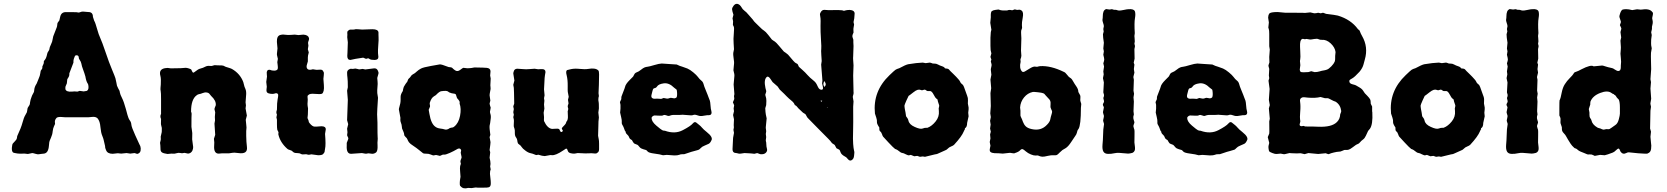

<svg xmlns="http://www.w3.org/2000/svg" viewBox="-20 -821 8900 1025"><path d="M450.2 -194.8H330.1Q327.1 -194.8 309.6 -196.3Q292 -197.8 283.2 -192.9Q272.9 -182.6 272.9 -170.9L273.9 -159.2Q272.9 -156.2 268.1 -146.5Q263.2 -136.7 261.2 -119.6Q259.8 -102.5 252 -85.4Q244.1 -68.4 243.2 -62.5Q242.2 -56.6 241.2 -43.5Q238.3 -4.4 215.3 -1Q209 0 201.2 0.5Q193.4 1 187.5 2.4Q181.6 3.9 168.9 0Q156.7 -3.9 151.9 -3.9L128.9 1L111.8 -1Q79.6 0 73.7 -1.5Q67.9 -2.9 60.1 -3.9Q52.2 -4.9 48.8 -7.8Q42 -15.6 43.5 -33.2Q44.9 -50.8 48.8 -55.2Q52.7 -60.1 61 -68.4Q69.3 -76.7 70.3 -83.5Q70.8 -90.8 71.8 -94.2Q92.8 -138.7 100.1 -166.5Q107.4 -193.8 114.7 -205.6Q122.1 -217.8 123.5 -221.7Q125 -225.6 125.5 -232.4Q126 -238.3 127 -242.2Q127.9 -246.1 131.8 -251.5Q135.7 -256.8 137.7 -260.7Q139.6 -264.6 140.6 -275.4Q142.1 -286.1 143.6 -289.6Q145 -293 147.5 -300.8Q149.9 -308.6 151.4 -311.5Q152.8 -314.5 155.8 -319.8Q158.2 -325.2 160.2 -328.1Q162.1 -331.1 162.6 -339.4Q163.6 -356.9 175.8 -375Q175.8 -377 185.1 -397.9Q194.3 -418.9 194.8 -428.2Q195.8 -437 196.8 -439.9Q196.3 -442.9 201.2 -448.7Q206.1 -454.6 206.1 -459V-465.8Q207 -468.8 209.5 -473.6Q213.9 -481.9 213.9 -486.3V-493.2Q214.8 -496.1 220.2 -502.4Q225.6 -508.8 229 -521.5Q231.9 -535.2 233.4 -539.1Q234.9 -543 238.3 -547.4Q244.1 -554.7 244.1 -561Q244.1 -567.4 252 -583.5Q259.8 -599.6 260.7 -609.9Q262.2 -620.1 264.2 -627Q266.1 -633.8 273.9 -651.9Q281.2 -669.9 283.2 -675.8Q285.2 -681.6 285.6 -688.5Q286.1 -696.3 287.6 -699.2Q289.1 -702.1 292.5 -706.1Q295.9 -710 296.9 -711.9Q297.9 -713.9 300.8 -729Q303.7 -744.1 312 -750.5Q320.3 -756.8 332.5 -756.3Q344.7 -755.9 356.4 -756.3Q368.2 -756.8 387.2 -755.9L400.9 -753.9L417 -758.8Q420.9 -759.8 439 -757.8L451.7 -756.8Q476.1 -756.8 476.1 -731L482.9 -710Q483.9 -708 486.3 -703.6Q488.8 -699.2 498 -667.5Q506.8 -635.7 515.6 -617.2Q524.4 -598.6 543.5 -542.5Q562.5 -485.8 578.1 -449.2Q593.3 -413.1 596.2 -403.3Q599.1 -393.6 601.1 -380.9Q603 -368.2 604.5 -363.3Q606 -358.4 611.3 -348.6Q617.2 -338.9 618.2 -335.9Q619.1 -333 620.1 -326.2Q621.6 -316.9 631.3 -297.9Q641.1 -278.8 651.9 -239.3Q662.1 -199.7 666 -190.9Q669.9 -182.1 673.3 -177.7Q680.2 -168.9 681.2 -155.8Q682.1 -142.6 701.7 -99.6Q720.7 -57.1 724.1 -50.8L729 -41Q732.9 -29.3 730.5 -16.6Q728 -3.9 714.8 0Q712.4 1.5 706.1 -1.5Q700.2 -3.9 698.2 -3.9L675.3 -1L655.8 -3.9L627 -1L608.9 -2.9L582 0Q553.7 0 546.4 -19Q544.9 -22.9 543 -27.8Q541 -32.7 541 -41Q534.2 -68.8 533.2 -74.7Q532.2 -80.6 525.9 -96.2Q519 -111.8 516.1 -143.1Q513.7 -173.8 501 -189Q490.7 -199.2 471.7 -196.8Q452.6 -194.8 450.2 -194.8ZM400.9 -510.7Q400.9 -525.9 389.2 -525.9Q381.3 -525.9 379.4 -520.5Q372.1 -503.9 372.1 -496.6V-486.8L350.1 -429.2V-422.4Q350.1 -415.5 345.2 -407.7Q339.8 -399.9 338.9 -396.5Q337.9 -393.1 337.9 -385.7Q337.9 -378.9 336.9 -376Q335.9 -373 332.5 -365.7Q329.1 -358.4 329.1 -355.5V-345.2Q333.5 -329.1 365.2 -332Q376.5 -333 377 -333L393.1 -332L405.8 -335.9L426.8 -333Q440.9 -335 443.8 -335.9Q456.1 -342.8 451.2 -368.2Q449.2 -374.5 445.8 -378.9Q442.9 -383.8 441.9 -387.7Q440.9 -391.6 439.5 -395.5Q438 -399.9 437.5 -403.8Q437 -408.2 436 -412.1Q435.1 -416 433.6 -419.9Q432.1 -423.8 430.7 -429.7Q429.2 -435.5 422.9 -451.7Q416.5 -468.3 414.6 -480.5Q412.1 -492.2 406.2 -500Q400.9 -507.8 400.9 -510.7Z M1006.8 -16.1Q999 -2 983.9 -1L965.3 -4.9L951.7 -2.9Q947.8 -2.9 941.4 -4.4Q932.6 -6.3 921.9 -2.9Q911.1 0.5 904.8 -0.5Q897.9 -1 896 -1L874 1Q852.1 -2 844.2 -7.8Q836.4 -13.7 836.9 -25.9L835.9 -46.9Q835.9 -48.8 835 -52.7Q834 -56.6 834.5 -59.6Q835 -62 836.9 -68.8Q838.9 -75.2 838.4 -82Q837.9 -88.9 837.9 -91.3L842.8 -112.8Q843.8 -114.7 843.8 -125.5V-138.2L839.8 -154.8Q838.9 -158.7 839.4 -169.9Q839.8 -181.2 839.8 -186Q833 -199.7 839.8 -212.9V-290Q839.8 -327.1 837.9 -335Q835.9 -342.8 836.9 -352.5Q837.9 -361.3 838.4 -370.1Q840.3 -400.9 836.4 -415Q824.7 -456.1 871.1 -458Q874 -459 881.3 -457.5Q888.7 -456.1 892.1 -456.1L944.8 -457L971.2 -459Q977.5 -459 988.3 -455.6Q999 -452.1 1001 -449.7Q1002.9 -447.3 1005.4 -440.4Q1007.8 -433.6 1012.7 -433.1Q1013.7 -432.6 1025.4 -441.4Q1037.1 -450.2 1042.5 -452.6Q1047.9 -455.1 1054.7 -456.5Q1062.5 -458 1074.7 -464.4Q1086.9 -470.7 1098.1 -469.2Q1108.9 -468.3 1111.8 -469.2L1125 -473.1L1143.1 -472.2Q1169.9 -472.2 1172.9 -470.2Q1175.8 -468.8 1177.7 -467.8Q1179.7 -466.8 1181.6 -465.8Q1183.6 -464.8 1186 -463.9L1198.7 -460Q1211.9 -456.1 1217.8 -453.1Q1261.7 -428.2 1278.8 -382.8Q1280.8 -377.9 1282.7 -367.7Q1284.7 -357.4 1289.6 -347.7Q1296.4 -333 1293.5 -308.1Q1291 -283.2 1291 -274.9L1293 -258.3L1291 -242.2L1297.9 -204.1L1292 -181.2Q1292 -179.2 1294.4 -157.7Q1296.9 -136.7 1295.4 -132.8Q1293.9 -128.9 1294.4 -95.7Q1294.9 -62.5 1298.3 -36.1Q1303.2 3.4 1252.9 -3.9Q1231 -7.3 1218.8 -4.9Q1206.5 -2.9 1202.1 -2.4Q1197.8 -2 1180.2 -2.4Q1162.6 -2.9 1154.8 -1.5Q1123.5 3.9 1123 -34.7L1124 -61L1122.1 -80.1L1128.9 -101.1L1125 -161.1L1127.9 -178.2L1127 -196.8L1128.9 -221.2L1125 -237.8Q1125 -242.2 1127.9 -249Q1130.9 -255.9 1131.8 -258.8Q1134.8 -283.7 1106.9 -309.1Q1104 -312 1099.1 -318.8Q1094.2 -325.7 1084 -327.1Q1073.7 -329.1 1062 -324.2Q1050.3 -319.3 1042.5 -318.4Q1035.2 -316.9 1030.8 -313Q1000 -292 1000 -225.1Q1003.9 -216.8 1002.9 -210.9Q1002 -205.1 1002 -144L1005.9 -115.2Q1006.8 -114.3 1006.3 -97.7Q1005.9 -81.1 1005.9 -77.1Q1005.9 -73.2 1008.3 -58.6Q1010.7 -43.9 1011.2 -36.1Q1011.7 -28.3 1006.8 -16.1Z M1623.5 -514.6V-493.2Q1623.5 -491.2 1619.1 -478Q1614.7 -464.8 1618.7 -457Q1625.5 -443.4 1650.4 -451.2L1669.4 -448.2L1691.4 -449.2Q1703.6 -449.2 1707.5 -436Q1710.4 -435.1 1708.5 -419.4Q1706.5 -403.8 1706.5 -399.9Q1706.5 -396 1709 -367.2Q1711.9 -330.1 1699.2 -320.8Q1690.4 -316.9 1661.6 -319.8Q1632.8 -322.8 1625.5 -313Q1620.6 -311 1622.1 -299.3Q1623.5 -288.1 1622.6 -282.2Q1621.6 -276.4 1621.6 -266.6Q1621.6 -256.8 1624.5 -242.2Q1624.5 -227.1 1623.5 -209L1621.6 -190.9L1627.4 -176.8Q1627.4 -168.9 1632.3 -164.1Q1647.5 -145 1659.7 -145H1668.5L1696.3 -147Q1719.2 -147 1719.2 -130.4L1715.3 -106Q1720.2 -46.9 1715.3 -26.9L1713.4 -15.1Q1713.4 -8.8 1710.9 -6.3Q1708.5 -3.9 1707 -1Q1702.6 7.8 1678.7 7.8L1642.6 2.9L1631.3 4.9Q1628.4 5.9 1623 4.4Q1618.2 2.9 1615.2 2.4Q1612.3 2 1603.5 2.9Q1594.7 3.9 1591.8 2.9Q1588.9 2 1585.9 0.5Q1579.1 -3.9 1564.5 -3.9Q1549.8 -3.9 1543.9 -10.7Q1538.1 -17.6 1527.8 -20Q1517.6 -22.9 1514.6 -25.9Q1476.6 -59.1 1466.3 -102.1Q1465.3 -105 1466.3 -109.4Q1467.3 -113.8 1466.3 -116.2L1460.4 -127.9Q1458.5 -137.7 1458.5 -157.2V-182.1L1455.6 -194.3L1458.5 -209Q1454.1 -217.8 1455.6 -225.1L1458.5 -235.8Q1458.5 -273.4 1461.9 -289.6Q1465.3 -305.7 1465.3 -314.9Q1461.9 -328.1 1443.4 -320.8Q1437.5 -318.8 1424.8 -320.3Q1412.1 -321.8 1406.7 -326.7Q1401.4 -331.5 1402.8 -344.2Q1404.3 -356.9 1404.3 -357.9L1401.4 -383.8L1405.3 -412.1L1404.3 -425.3Q1403.3 -439 1405.3 -439Q1407.2 -450.2 1421.4 -448.2Q1430.2 -443.8 1443.8 -443.8Q1457.5 -443.8 1462.4 -452.1Q1464.4 -460 1462.4 -473.1Q1460.4 -486.8 1460.4 -489.3L1463.4 -506.8Q1463.4 -509.8 1460.4 -519.5Q1457.5 -529.3 1458.5 -535.2L1461.4 -562.5Q1461.4 -566.9 1460 -577.6Q1457 -599.6 1459 -612.8Q1462.4 -634.3 1485.4 -636.2Q1490.2 -637.2 1501 -635.7Q1517.6 -633.3 1534.2 -634.8L1553.2 -636.2L1573.2 -633.8L1599.6 -636.2Q1625.5 -634.3 1629.4 -618.2Q1631.3 -613.3 1627.9 -604.5Q1624.5 -595.7 1624.5 -591.8L1626.5 -577.1L1623.5 -558.1L1628.4 -541L1624.5 -524.9Q1623.5 -520 1623.5 -514.6Z M1994.1 -324.2 1998 -298.8Q1993.2 -228 1993.2 -210.9L1995.1 -166Q1995.1 -95.7 1996.1 -88.9Q1997.1 -82 1996.1 -72.3Q1995.1 -62.5 1995.1 -59.1Q1995.1 -56.2 1995.6 -45.4Q1997.1 -15.1 1987.8 -7.3Q1978.5 0 1966.8 0L1951.2 -2Q1947.8 -2.9 1943.8 -2Q1939.9 -1 1935.5 -0.5Q1931.2 0 1922.9 -2Q1915 -3.9 1912.1 -3.9L1870.1 -1Q1867.2 -1 1856 0Q1828.1 2 1831.1 -44.9V-58.1Q1831.1 -60.1 1835.9 -70.3Q1840.8 -80.6 1839.4 -84.5Q1837.9 -87.9 1835.9 -91.8Q1834 -95.7 1833 -99.1L1835 -115.2L1833 -133.8L1838.9 -158.2L1833 -179.2L1836.9 -288.1L1833 -336.9L1836.9 -355Q1836.9 -391.6 1835 -405.3Q1833 -418.9 1833 -433.6Q1833 -448.2 1850.6 -453.6Q1852.1 -454.1 1856.9 -453.6Q1861.8 -453.1 1863.8 -453.1L1877 -455.1Q1880.4 -455.1 1887.2 -453.1Q1894 -451.2 1897 -450.7Q1899.9 -450.2 1906.2 -451.7Q1912.6 -453.1 1916 -453.1L1930.2 -450.2Q1932.1 -450.2 1977.1 -456.1Q1990.2 -457 1996.1 -446.3Q2002 -435.5 2000.5 -428.2Q1999 -420.9 1996.6 -414.1Q1994.1 -407.2 1994.1 -403.3Q1994.1 -399.4 1995.6 -386.7Q1997.1 -374 1995.1 -356.4Q1993.2 -338.9 1994.1 -324.2ZM1851.6 -663.1H1866.2Q1872.1 -663.1 1875.5 -664.6Q1878.9 -666 1894 -664.6Q1909.2 -663.1 1913.1 -663.1L1967.8 -665Q1999 -665 2000.5 -647.9Q2001 -643.1 2000.5 -636.7Q2000 -630.4 2001 -620.6Q2002 -610.8 1999.5 -580.6Q1997.1 -550.3 1998 -537.1L2000 -517.1Q2000 -501 1980 -501Q1960 -501 1954.1 -505.4Q1948.2 -509.8 1944.8 -509.8L1934.1 -506.8L1918.9 -513.2L1877.9 -506.8L1850.6 -501Q1834 -501 1834 -522L1835 -540L1836.9 -595.2Q1836.9 -598.6 1835 -611.3Q1833 -624 1834 -628.9Q1835 -633.8 1834 -643.6Q1833 -653.3 1836.9 -654.8Q1843.3 -663.1 1851.6 -663.1Z M2434.6 163.1V152.3L2435.5 141.1L2438.5 123Q2438.5 115.2 2436.5 95.7Q2434.6 76.2 2436.5 65.9L2440.4 53.2Q2440.4 51.3 2438.5 45.4Q2436.5 39.6 2440.4 30.8Q2444.3 22 2444.3 18.1Q2439.5 -2 2439.5 -5.9Q2439.5 -9.8 2441.4 -15.1Q2443.4 -20.5 2437 -26.4Q2430.7 -31.7 2417 -22.9Q2403.3 -14.6 2381.8 -4.9Q2359.4 4.9 2353 4.4Q2346.7 3.9 2342.8 4.9L2328.6 11.2L2310.5 6.8Q2307.6 5.9 2302.2 7.3Q2296.9 8.8 2293.9 8.8Q2291 8.8 2279.3 3.9Q2268.1 -1 2255.4 -0.5Q2242.2 0 2237.3 -3.9Q2232.4 -7.8 2217.8 -19.5Q2203.6 -31.2 2186.5 -42.5Q2169.4 -53.2 2163.6 -61Q2157.7 -69.3 2155.8 -75.2Q2153.3 -81.1 2151.4 -83.5Q2149.4 -85.9 2145.5 -89.4Q2137.7 -96.2 2137.7 -103Q2137.7 -109.4 2132.8 -120.1Q2127.9 -130.9 2126.5 -134.8Q2125.5 -138.7 2125 -146.5Q2124.5 -155.8 2120.6 -165Q2116.7 -174.8 2117.2 -181.6Q2117.7 -188 2117.7 -191.9L2109.4 -236.8Q2109.4 -241.2 2111.8 -249Q2118.7 -270 2118.7 -288.1V-304.2Q2118.7 -317.4 2130.4 -335Q2131.3 -337.9 2132.3 -345.7Q2133.8 -353.5 2135.7 -357.4Q2137.7 -361.8 2145 -372.6Q2152.3 -383.3 2153.3 -382.8Q2156.2 -388.7 2157.2 -392.6Q2158.7 -398.9 2163.6 -402.8Q2168.9 -406.7 2172.4 -412.6Q2177.2 -421.4 2186 -425.3Q2194.8 -429.2 2204.6 -439Q2214.4 -448.2 2227.5 -455.1Q2240.7 -461.9 2280.3 -468.8Q2319.8 -475.6 2327.1 -477.1Q2334.5 -479 2375.5 -462.9Q2383.8 -462.9 2392.6 -460Q2409.7 -442.9 2418.5 -441.9Q2427.2 -440.4 2438.5 -449.2Q2449.7 -458 2453.6 -459L2470.7 -457Q2475.6 -456.1 2484.9 -457Q2494.1 -458 2496.6 -458L2512.7 -460.9L2556.6 -460Q2583 -460 2590.8 -455.1Q2598.6 -450.2 2598.6 -439L2596.7 -418L2599.6 -401.9L2597.7 -365.2Q2597.7 -363.3 2598.6 -356.4Q2599.6 -349.6 2599.1 -346.2Q2598.6 -342.3 2596.2 -330.6Q2593.8 -318.8 2593.8 -312L2597.7 -284.2L2593.8 -268.1Q2593.8 -263.7 2599.6 -246.1L2595.7 -224.1Q2595.7 -219.7 2599.1 -208.5Q2602.5 -197.3 2596.7 -164.1L2593.8 -149.9Q2592.3 -137.7 2597.7 -101.1Q2597.7 -98.6 2593.8 -88.9L2598.6 -62Q2598.6 -54.2 2593.8 -20Q2593.8 -18.1 2595.7 -13.2Q2597.7 -8.3 2596.7 -4.9L2593.8 21Q2598.6 40.5 2598.6 54.2L2596.7 67.9L2599.6 83Q2595.7 90.8 2595.7 106.9Q2601.6 153.8 2599.6 165Q2597.7 176.3 2589.4 178.7Q2581.1 181.2 2564.5 180.7Q2547.9 180.2 2538.1 180.7Q2528.3 181.2 2524.4 180.2Q2519.5 179.2 2510.3 181.2Q2501 183.1 2497.6 183.1L2479.5 182.1Q2453.1 189.9 2439.5 173.8Q2434.6 170.9 2434.6 163.1ZM2381.3 -137.2Q2390.1 -140.1 2394.5 -140.1Q2398.9 -140.1 2404.8 -145Q2428.7 -164.1 2436 -202.6Q2443.4 -241.2 2433.6 -268.1Q2433.6 -270 2434.1 -274.9Q2434.6 -279.8 2428.2 -287.6Q2421.9 -294.9 2419.9 -297.4Q2418.5 -299.8 2416.5 -307.6Q2414.6 -315.4 2412.6 -317.9Q2409.2 -320.8 2402.3 -321.3Q2395.5 -321.8 2391.1 -323.2Q2386.7 -324.7 2383.8 -325.7Q2378.4 -326.7 2371.6 -332.5Q2364.7 -338.4 2335.4 -334Q2325.7 -333 2306.6 -313Q2303.7 -311 2297.9 -307.6Q2282.2 -298.8 2274.4 -272Q2273.4 -268.1 2274.9 -261.2Q2276.4 -254.4 2275.4 -251L2268.6 -234.9Q2268.6 -232.9 2272.5 -212.9Q2281.2 -159.7 2304.7 -144Q2314.5 -136.7 2330.1 -134.8Q2345.7 -132.8 2352.5 -130.4Q2365.7 -125.5 2381.3 -137.2Z M3177.2 -193.8Q3174.3 -176.3 3174.3 -144L3172.9 -96.2L3176.3 -78.1Q3178.2 -71.3 3178.2 -52.7V-24.9Q3178.2 -9.3 3168 -4.9Q3165 0 3149.9 -2Q3134.8 -3.9 3124 -2.4Q3113.3 -1 3064 -3.9L3047.9 -1Q3040 0 3026.9 -2.9Q3013.7 -5.9 3010.7 -17.1Q3007.8 -27.8 3002 -27.8Q3001 -27.3 2986.3 -17.6Q2945.8 9.8 2925.8 7.3Q2921.4 6.8 2918 6.8L2888.2 12.2Q2876 12.2 2854 4.9L2843.3 6.8Q2840.8 6.8 2832 2.9Q2823.2 -1 2813.5 -2.9Q2799.8 -5.4 2784.7 -17.1Q2769.5 -28.3 2765.6 -35.2Q2761.2 -42 2759.3 -43.5Q2756.8 -44.9 2755.9 -46.4Q2754.9 -47.9 2749 -51.8Q2743.2 -55.7 2742.2 -65.9Q2741.2 -79.6 2734.4 -87.9Q2728 -96.7 2728.5 -112.3Q2729 -127.9 2726.6 -133.8Q2724.1 -140.1 2723.1 -144.5Q2722.2 -148.9 2723.1 -163.1Q2724.1 -177.2 2723.1 -183.1L2720.2 -195.8L2723.1 -208L2720.2 -222.2L2723.1 -238.8L2720.2 -252Q2720.2 -254.9 2723.1 -261.7Q2726.1 -268.6 2725.1 -272L2724.1 -326.7Q2724.1 -341.3 2723.1 -352.1L2720.2 -368.2L2726.1 -391.1L2720.2 -428.7Q2720.2 -435.1 2725.1 -445.8Q2730.5 -454.1 2742.2 -454.1Q2753.9 -454.1 2771.5 -452.1Q2789.1 -450.2 2806.6 -452.1Q2824.2 -454.1 2834 -454.1L2853 -451.2L2867.2 -452.1H2874Q2892.1 -452.1 2892.1 -436L2889.2 -418.9Q2887.2 -409.2 2886.2 -379.9L2884.3 -344.2L2887.2 -312L2884.3 -296.9L2886.2 -283.2L2884.3 -263.2L2886.2 -241.2L2882.3 -219.2L2884.3 -195.8Q2883.3 -176.8 2884.3 -174.8Q2902.3 -135.7 2927.2 -132.8Q2931.2 -132.8 2945.3 -133.8Q2959.5 -134.8 2962.9 -132.8Q2965.8 -132.8 2969.7 -123Q2973.6 -113.3 2980 -117.2Q2985.8 -121.1 2984.9 -123.5Q2983.9 -126 2981 -130.4Q2978 -134.8 2980 -137.7Q2981.4 -140.6 2992.2 -151.4Q3002.9 -162.1 3002.9 -169.9Q3013.2 -180.2 3011.7 -202.1Q3010.3 -224.1 3010.7 -227.1Q3011.2 -230 3012.7 -233.9Q3014.2 -238.3 3013.7 -240.2Q3013.2 -242.2 3011.7 -247.6Q3010.3 -252.9 3011.2 -256.8L3015.1 -269L3012.2 -288.1L3016.1 -304.2L3011.2 -330.1Q3010.3 -335.9 3010.7 -361.8Q3011.2 -394.5 3005.4 -418Q2999 -441.4 3007.3 -446.8Q3009.8 -448.2 3029.3 -452.1Q3048.8 -456.1 3076.2 -453.1Q3103.5 -450.2 3120.1 -453.1Q3159.2 -460 3174.3 -444.8Q3178.2 -440.9 3178.2 -423.8L3177.2 -368.2L3175.3 -323.2L3177.2 -308.1Q3174.3 -299.3 3174.3 -290Q3174.3 -280.8 3175.8 -277.3Q3177.2 -273.9 3177.2 -242.2L3174.3 -220.2Z M3289.6 -275.9 3296.9 -292V-299.3Q3296.9 -303.7 3297.9 -306.2L3314 -348.1Q3315.9 -352.1 3316.9 -357.4Q3319.8 -372.1 3341.8 -394L3359.9 -412.1Q3361.8 -414.1 3365.7 -422.9Q3369.6 -431.6 3379.4 -435.1Q3389.6 -438.5 3401.4 -448.2Q3413.6 -458 3420.9 -460.9Q3428.2 -463.9 3437.5 -464.8Q3446.8 -465.8 3472.7 -473.6Q3498.5 -481.4 3512.7 -481.9L3555.7 -479Q3591.8 -477.1 3592.8 -476.6Q3608.9 -468.3 3623 -464.8Q3636.2 -460.9 3649.9 -455.1Q3663.6 -449.2 3681.2 -434.6Q3698.7 -419.9 3705.1 -411.1Q3714.8 -397.9 3723.6 -391.1Q3732.4 -384.8 3735.8 -372.6Q3738.8 -360.4 3747.6 -339.8Q3756.3 -319.3 3757.8 -314.5Q3758.8 -310.1 3762.7 -301.3Q3766.6 -292.5 3769.5 -283.7Q3772 -275.4 3772.9 -259.8Q3773.9 -244.1 3774.9 -240.2Q3775.9 -236.8 3776.4 -233.9Q3776.9 -231 3777.8 -227.1Q3778.8 -223.1 3778.8 -220.2Q3778.8 -206.1 3764.2 -206.1H3755.9Q3721.7 -199.2 3712.4 -202.6Q3691.4 -210.4 3684.1 -208Q3676.3 -205.1 3669.9 -205.1L3629.9 -208Q3626.5 -209 3617.7 -208Q3608.9 -207 3589.4 -207.5Q3569.8 -208 3564 -206.1L3551.8 -202.1Q3546.4 -201.2 3537.6 -205.1Q3528.8 -209 3521.5 -206.1Q3516.6 -202.1 3498 -203.6Q3479.5 -205.1 3474.1 -204.6Q3468.8 -204.1 3463.4 -199.7Q3458 -195.3 3458.5 -190.9Q3458.5 -171.9 3483.9 -150.4Q3509.3 -128.9 3515.6 -126Q3521.5 -123 3529.8 -123Q3583 -104 3625 -126Q3667 -147.9 3678.2 -161.6Q3689.5 -175.8 3702.1 -162.6Q3705.1 -159.7 3712.4 -154.3Q3719.7 -148.9 3726.6 -140.6Q3735.4 -129.9 3752.9 -116.2Q3789.6 -87.4 3776.9 -69.8Q3771.5 -57.6 3763.2 -53.2Q3754.9 -48.8 3741.2 -43.5Q3727.5 -38.1 3721.2 -30.8Q3714.8 -23.9 3710.9 -22Q3707 -20 3688 -15.1Q3668.9 -10.3 3654.3 -4.9Q3639.6 0.5 3633.3 2Q3626.5 2.9 3620.6 2.4Q3614.3 2 3606.4 5.4Q3598.6 8.8 3580.1 8.8L3539.6 5.9L3519.5 7.8Q3504.9 2.9 3474.1 -1Q3443.4 -4.9 3437.5 -12.2Q3431.6 -19 3429.2 -20Q3426.8 -21 3414.1 -24.4Q3401.4 -27.8 3395 -35.2Q3388.7 -43 3386.2 -45.4Q3384.3 -47.9 3375.5 -50.8Q3366.7 -53.7 3363.8 -56.6Q3360.8 -59.6 3358.4 -64.5Q3356 -69.8 3353.5 -73.2Q3340.8 -79.6 3338.9 -87.4Q3336.9 -95.2 3328.6 -102.5Q3319.8 -109.9 3319.8 -119.1Q3315.9 -120.6 3312.5 -132.8Q3308.6 -144.5 3304.2 -151.4Q3299.8 -158.2 3299.3 -163.1Q3298.8 -168 3299.3 -173.8Q3299.8 -179.7 3295.9 -196.3Q3292 -212.9 3290.5 -220.2L3292.5 -240.2V-261.2Q3289.6 -272.9 3289.6 -275.9ZM3594.7 -313.5V-324.2Q3593.8 -340.8 3591.8 -342.8Q3589.8 -344.7 3585.4 -347.7Q3581.1 -350.6 3578.6 -353Q3551.8 -379.9 3523.4 -376Q3495.1 -372.1 3487.3 -358.9Q3483.4 -352.5 3477.5 -351.1Q3471.7 -350.1 3468.8 -348.1Q3465.8 -345.7 3463.4 -335.9Q3461.4 -326.2 3459.5 -320.3Q3454.6 -304.2 3460.4 -298.8Q3466.8 -293 3477.1 -293.9Q3486.8 -294.9 3497.6 -293.9Q3508.3 -293 3509.8 -293L3522.9 -297.9L3538.6 -294.9Q3543.5 -293.5 3550.8 -295.9Q3557.6 -298.8 3562 -298.8L3579.6 -295.9Q3592.3 -297.9 3593.3 -304.7Q3594.7 -311 3594.7 -313.5Z M4370.6 -390.1 4363.8 -476.1 4366.7 -495.1Q4366.7 -497.1 4364.7 -525.4Q4362.8 -553.7 4364.3 -560.5Q4365.7 -567.4 4362.8 -609.9Q4359.9 -652.8 4360.4 -683.6Q4361.3 -713.9 4360.4 -722.2L4357.4 -743.7Q4357.4 -751.5 4364.7 -760.7Q4372.1 -770 4385.7 -768.1Q4398.9 -766.1 4428.2 -767.1Q4457.5 -768.1 4475.6 -766.1L4485.4 -763.2Q4508.8 -770.5 4525.9 -766.6Q4542.5 -762.7 4542.5 -749L4540.5 -723.1L4536.6 -703.1L4539.6 -689.9L4536.6 -671.9Q4535.6 -668 4536.1 -659.7Q4536.6 -651.4 4536.6 -647Q4527.8 -630.4 4531.7 -621.1Q4535.6 -611.3 4535.6 -608.9V-594.2Q4536.6 -586.4 4536.6 -575.7L4534.7 -520Q4533.7 -515.1 4534.2 -510.7Q4534.7 -506.3 4534.7 -500.5L4536.6 -472.2L4534.7 -418L4536.6 -331.1Q4538.1 -325.2 4535.6 -315.9Q4532.7 -307.1 4532.7 -303.2L4536.6 -279.8L4534.7 -251Q4535.6 -154.3 4534.2 -116.2Q4532.7 -78.1 4534.7 -52.7Q4536.6 -27.3 4539.1 -18.6Q4541.5 -9.8 4541 -5.9Q4540.5 -2 4540 5.4Q4539.6 12.7 4537.6 20Q4535.6 27.3 4529.3 32.2Q4523.4 37.1 4517.6 36.1Q4511.7 35.2 4505.4 27.3Q4499.5 20 4496.6 18.1Q4493.7 16.1 4489.3 13.7Q4471.2 3.9 4467.3 -8.3Q4463.4 -20.5 4460.4 -22Q4457.5 -23.9 4452.6 -25.9Q4447.8 -27.8 4445.3 -29.8Q4443.4 -32.2 4440.9 -38.1Q4438.5 -43.9 4436.5 -46.4Q4434.6 -48.8 4429.2 -51.8Q4420.9 -56.2 4418 -61.5Q4415.5 -66.4 4401.9 -80.1Q4388.2 -93.8 4345.7 -136.7Q4304.2 -179.7 4296.4 -187Q4288.6 -193.8 4285.2 -202.1Q4281.7 -210.4 4278.3 -212.4Q4274.4 -214.8 4272.9 -215.8Q4271.5 -216.8 4269.5 -217.8Q4267.1 -218.8 4260.3 -225.6Q4253.4 -232.4 4249 -236.3Q4244.6 -240.2 4241.7 -243.2Q4238.8 -246.1 4234.4 -252Q4230 -257.8 4223.6 -259.8Q4218.8 -271.5 4212.4 -277.3Q4205.6 -283.2 4201.2 -287.1Q4196.8 -291 4191.9 -294.9Q4187 -298.8 4179.2 -307.1Q4171.9 -315.4 4142.6 -342.8Q4140.6 -345.7 4136.7 -351.6Q4132.3 -357.4 4131.3 -359.4Q4130.4 -360.8 4104.5 -382.8Q4101.6 -386.7 4095.2 -396.5Q4082.5 -417 4073.7 -410.2Q4056.6 -396.5 4066.4 -351.1Q4066.4 -348.6 4068.8 -341.8Q4071.3 -335 4070.3 -331.1L4065.4 -314.9L4070.3 -295.9Q4072.3 -287.1 4070.3 -259.8L4065.4 -243.2Q4066.4 -220.2 4068.4 -210L4072.8 -189L4068.4 -144Q4067.4 -139.2 4069.3 -129.4Q4071.3 -119.6 4069.3 -112.8Q4067.4 -106 4069.3 -97.7Q4071.3 -89.4 4069.3 -80.6Q4067.4 -71.8 4068.8 -66.9Q4070.3 -62 4070.3 -61L4071.8 -39.1Q4071.8 -36.1 4074.7 -25.4Q4077.6 -14.6 4067.9 -4.9Q4057.6 4.4 4038.6 2Q4036.6 2 4031.7 -0.5Q4026.9 -2.9 4023.9 -3.4Q4021 -3.9 4015.1 -2Q4009.8 0 4007.3 0L3988.8 -2L3954.6 -3.9Q3929.7 1 3921.4 -1.5Q3913.6 -3.9 3906.7 -4.4Q3890.6 -5.4 3890.6 -24.4L3891.6 -44.9Q3892.6 -79.1 3893.6 -85L3898.4 -111.8L3895.5 -127.9Q3895.5 -129.9 3897 -135.7Q3898.4 -141.6 3897.5 -146Q3896.5 -149.9 3897.5 -165Q3898.4 -180.2 3898.4 -184.1L3893.6 -207L3898.4 -227.1L3896.5 -242.2L3899.4 -258.8L3892.6 -274.9L3899.4 -291Q3900.4 -293.9 3899.4 -299.8Q3898.4 -305.7 3898.4 -308.1L3900.4 -317.4V-320.8L3896.5 -370.1L3900.4 -414.1Q3901.9 -423.3 3895.5 -445.8Q3895.5 -453.6 3897.5 -468.3Q3899.4 -483.4 3898.9 -490.2Q3898.4 -497.1 3896 -513.7Q3893.6 -530.3 3894.5 -538.1L3898.4 -558.1Q3898.4 -566.9 3896.5 -589.4Q3894.5 -611.8 3897.5 -642.6Q3900.4 -673.3 3897 -679.2Q3893.6 -685.1 3892.6 -688L3893.6 -707.5L3890.6 -723.1L3895.5 -742.2Q3888.7 -762.7 3888.2 -771Q3887.7 -779.3 3896 -790Q3910.6 -809.1 3929.2 -793.9Q3934.6 -789.1 3940.4 -779.3Q3946.3 -769.5 3948.7 -769Q3950.7 -766.1 3956.1 -762.2Q3961.4 -758.8 3963.9 -755.9Q3966.3 -752.9 3978 -740.2Q3989.7 -727.5 3998.5 -716.8Q4006.3 -705.1 4012.2 -700.2Q4018.1 -695.3 4031.2 -681.6Q4051.3 -661.1 4059.1 -657.2Q4066.9 -652.8 4081.1 -634.8Q4095.2 -616.2 4100.6 -609.9Q4103.5 -607.9 4107.4 -605Q4111.3 -602.1 4117.2 -598.6Q4123 -595.2 4140.1 -574.7Q4157.7 -553.7 4164.6 -545.9Q4168.5 -543 4175.3 -538.6Q4182.1 -534.2 4187 -529.3Q4191.4 -524.4 4204.1 -509.3Q4216.8 -493.7 4224.6 -486.8Q4234.4 -481.9 4237.3 -479.5Q4239.7 -477.1 4241.7 -471.7Q4243.7 -465.8 4245.6 -463.9Q4247.6 -461.9 4263.2 -448.2Q4278.8 -434.6 4290.5 -420.9Q4305.7 -404.3 4318.8 -394.5Q4331.5 -384.3 4335.4 -378.4Q4339.4 -373 4346.7 -356.9Q4354 -340.8 4367.7 -341.8Q4376.5 -343.8 4372.6 -359.4Q4368.7 -375 4368.7 -376ZM4394.5 -248 4395.5 -245.1H4396.5L4397.5 -248ZM4361.3 -284.2Q4361.3 -279.3 4364.7 -278.3Q4367.7 -277.8 4369.6 -283.2ZM4380.4 -356.9Q4395.5 -368.7 4381.3 -387.2H4379.4Q4375.5 -376 4375.5 -371.6Q4375.5 -367.2 4380.4 -356.9Z M4972.2 2.9 4918 16.1 4906.2 14.2 4891.1 16.1 4877 11.2 4860.8 13.2 4842.3 5.9Q4840.3 5.9 4834.5 7.8Q4828.6 9.8 4815.9 2.9Q4803.7 -3.9 4796.9 -4.4Q4790 -4.9 4783.2 -11.2Q4771 -22 4758.3 -25.9Q4748.5 -33.2 4723.1 -60.5Q4697.8 -87.9 4694.3 -91.8Q4691.4 -95.7 4688.5 -105Q4685.1 -113.3 4683.6 -115.2Q4682.1 -117.2 4680.7 -118.2Q4679.2 -119.1 4677.7 -120.6Q4674.3 -124 4674.3 -131.3V-140.1Q4660.6 -160.6 4661.6 -168.9Q4662.6 -179.7 4658.2 -192.4Q4653.8 -205.1 4650.9 -214.8Q4638.7 -334 4729 -419.9Q4753.9 -443.8 4760.3 -448.2Q4766.6 -452.6 4781.2 -457Q4814.5 -475.1 4828.1 -478Q4874 -485.8 4906.2 -486.8L4921.9 -483.9L4943.8 -486.8Q4945.8 -486.8 4948.7 -485.8Q4951.7 -484.9 4954.1 -483.9Q4957 -482.9 4959.5 -481.9Q4961.9 -481 4969.7 -481.4Q4977.5 -481.9 4987.3 -476.6Q4996.6 -471.2 5009.3 -467.3Q5021.5 -463.4 5024.9 -456.1Q5041 -455.1 5045.4 -450.7Q5049.8 -446.3 5053.2 -441.9Q5056.6 -437.5 5069.3 -426.3Q5081.5 -415 5084.5 -411.1Q5087.4 -407.2 5093.3 -401.4Q5102.1 -392.6 5105.5 -385.3Q5108.4 -377.9 5111.8 -375.5Q5115.2 -373 5121.1 -367.2Q5126.5 -358.4 5131.3 -342.8Q5138.2 -322.3 5143.1 -310.1Q5148.4 -297.9 5147.5 -284.7Q5147 -271 5147 -268.1L5150.9 -247.1V-237.8L5148.9 -219.2L5150.9 -200.2L5143.1 -165Q5143.1 -141.6 5130.9 -136.2L5131.8 -131.8Q5129.4 -129.4 5125.5 -120.1Q5114.7 -92.8 5073.2 -47.9Q5068.8 -43.5 5057.6 -39.1Q5045.9 -34.7 5039.6 -27.3Q5033.2 -20.5 5025.4 -18.1Q5018.1 -15.6 5002.4 -7.8Q4981.9 2.9 4972.2 2.9ZM4941.9 -335H4932.1Q4929.2 -335 4924.8 -338.4Q4920.4 -341.8 4917.5 -342.3Q4914.6 -342.8 4909.2 -340.8Q4903.8 -338.9 4901.9 -338.9Q4899.9 -338.9 4893.6 -341.3Q4887.2 -343.8 4878.4 -341.3Q4869.6 -338.9 4856 -328.1Q4843.3 -317.4 4838.4 -314.5Q4833.5 -312 4830.6 -309.1Q4828.6 -306.2 4818.8 -284.2Q4809.1 -262.2 4808.6 -257.8Q4808.1 -253.4 4810.5 -238.8Q4813 -224.1 4814 -221.2L4816.9 -201.2Q4817.9 -198.2 4822.8 -192.4Q4827.6 -186.5 4829.6 -177.7Q4833.5 -156.7 4862.8 -143.6Q4892.6 -129.9 4905.3 -134.8Q4918 -139.6 4924.8 -138.7Q4931.2 -138.2 4932.1 -139.2Q4955.1 -147.9 4975.1 -172.9Q4995.1 -197.8 4992.2 -228Q4991.2 -239.3 4991.2 -241.7L4994.1 -255.9Q4994.1 -259.3 4990.2 -269.5Q4986.3 -279.8 4984.9 -290Q4982.9 -292 4978 -295.4Q4973.1 -298.8 4966.3 -312.5Q4959.5 -326.7 4951.2 -333Q4949.7 -335 4941.9 -335Z M5266.6 -699.2 5269.5 -729Q5268.1 -756.8 5274.9 -761.7Q5281.7 -766.6 5293.5 -768.1Q5305.2 -769 5308.1 -770Q5310.5 -771 5318.8 -767.6Q5327.1 -764.2 5356.4 -765.1Q5362.3 -768.1 5371.6 -768.1L5383.8 -766.1L5397.5 -771L5409.7 -768.1Q5412.6 -768.1 5419.9 -769Q5427.2 -770 5434.6 -764.2Q5445.3 -755.4 5439.9 -727.1Q5434.6 -698.7 5435.5 -688Q5436.5 -677.2 5436.5 -671.9L5431.6 -657.2Q5430.7 -649.4 5431.6 -635.7Q5432.6 -622.1 5432.6 -616.2L5430.7 -550.8L5432.6 -523.9Q5432.6 -516.1 5427.7 -503.9L5428.7 -491.2Q5420.4 -457 5435.5 -439.9Q5441.4 -433.1 5453.6 -440.9Q5455.6 -441.9 5476.1 -454.6Q5496.6 -467.3 5505.9 -465.3Q5514.6 -463.9 5516.6 -464.4Q5518.6 -464.8 5523.9 -466.3Q5529.3 -467.8 5531.7 -467.8Q5588.9 -471.7 5659.7 -437Q5667.5 -434.1 5675.3 -423.3Q5683.6 -413.1 5686.5 -410.2Q5688.5 -409.2 5690.9 -407.2Q5693.4 -405.3 5697.8 -402.3Q5702.1 -399.4 5709 -386.7Q5716.3 -373.5 5726.6 -358.9Q5736.8 -344.2 5736.8 -330.1L5746.6 -312Q5748.5 -307.1 5747.6 -296.4Q5746.6 -285.6 5747.6 -282.2L5752.4 -266.1L5750.5 -245.1Q5750.5 -153.3 5737.8 -132.8Q5736.8 -131.8 5736.3 -130.9Q5735.8 -129.9 5733.9 -127.4Q5731.9 -125 5729.5 -114.3Q5727.1 -103.5 5720.7 -95.7Q5714.8 -87.9 5698.7 -63Q5682.6 -38.1 5668.5 -29.8Q5654.8 -22 5651.9 -20Q5648.9 -18.1 5637.2 -6.8Q5626.5 4.9 5621.1 6.8Q5615.7 8.8 5604 7.8Q5592.3 6.8 5573.2 11.2Q5554.2 16.1 5543.9 15.6Q5534.2 15.1 5520.5 8.8Q5517.6 8.8 5508.3 9.3Q5499 9.8 5483.4 3.4Q5467.8 -2.9 5456.5 -12.7Q5445.3 -22.5 5440.4 -24.4Q5433.1 -26.9 5425.8 -18.6Q5418.5 -10.3 5398.4 -3.9Q5395 -1 5383.3 -3.4Q5371.6 -5.9 5368.7 -4.9L5333.5 -1L5308.6 -2.9Q5268.1 -1 5264.2 -15.6Q5262.7 -20.5 5265.1 -30.8Q5267.6 -40.5 5267.6 -43L5263.7 -63L5267.6 -82L5265.6 -103L5269.5 -118.2L5265.6 -134.8L5268.6 -155.8L5265.6 -175.8L5269.5 -195.8L5266.6 -215.8L5269.5 -254.9L5267.6 -324.2L5271.5 -350.1L5267.6 -396L5272.5 -421.9L5269.5 -449.2Q5269.5 -454.1 5272 -463.4Q5274.4 -472.7 5273.4 -478L5269.5 -493.2L5272.5 -502.9L5267.6 -517.1L5272.5 -536.1L5268.6 -553.2L5267.6 -576.2V-585.9Q5266.6 -622.1 5269.5 -649.9L5272.5 -662.1Q5272.5 -667 5266.6 -699.2ZM5596.7 -225.1Q5596.7 -229 5592.8 -235.8Q5589.4 -243.2 5588.4 -247.1Q5587.4 -251 5588.4 -263.2Q5589.4 -275.4 5586.9 -282.2Q5584.5 -289.1 5573.7 -299.3Q5563 -310.1 5562 -312Q5560.5 -314 5559.1 -315.4Q5557.6 -316.9 5556.6 -318.4Q5555.7 -320.3 5549.3 -323.2Q5542.5 -326.2 5520 -328.6Q5497.6 -331.1 5493.7 -330.1Q5465.8 -324.2 5446.8 -300.8Q5427.7 -277.3 5425.8 -247.1L5427.7 -230V-204.1Q5429.7 -196.3 5432.6 -191.4Q5435.5 -186.5 5440.9 -170.9Q5446.3 -156.2 5456.1 -146.5Q5465.8 -136.7 5487.8 -131.8Q5537.1 -120.6 5568.8 -154.3Q5584.5 -169.9 5586.9 -183.6Q5589.4 -197.3 5593.3 -209Q5597.2 -221.2 5596.7 -225.1Z M5867.2 -732.9Q5867.2 -765.1 5882.3 -771Q5882.3 -773.9 5893.1 -771.5Q5903.8 -769 5909.7 -771Q5915 -772.9 5919.9 -771Q5925.3 -769 5927.2 -768.6Q5929.2 -768.1 5933.6 -768.6Q5938 -769 5942.9 -767.1Q5947.8 -765.1 5954.6 -764.6Q5961.4 -764.2 5980 -768.1Q5998 -772 6005.4 -772Q6031.2 -773.9 6038.1 -762.2Q6043.5 -748.5 6039.1 -724.1Q6034.7 -699.7 6038.1 -644L6036.1 -628.9L6037.1 -617.7Q6038.1 -606 6038.1 -600.1L6036.1 -586.9Q6036.1 -585 6038.1 -580.1Q6040 -575.2 6038.1 -568.4Q6036.1 -561 6036.1 -559.1L6037.1 -507.8L6033.2 -490.2Q6031.2 -486.3 6036.1 -476.1L6033.2 -452.1L6036.1 -433.1L6031.2 -413.1Q6029.8 -409.2 6031.7 -403.3Q6033.2 -397.9 6033.2 -395L6031.2 -336.9L6034.2 -320.3L6031.2 -300.8L6033.2 -278.8L6031.2 -227.1L6033.2 -210Q6029.3 -197.8 6030.3 -190.4Q6031.2 -183.6 6036.1 -168.9Q6036.1 -165 6033.2 -157.7Q6030.3 -150.4 6030.8 -146.5Q6031.2 -142.6 6033.2 -136.7Q6035.2 -130.9 6036.1 -127.9Q6037.1 -125 6036.6 -94.2Q6036.1 -63.5 6036.1 -60.5Q6036.1 -57.6 6039.1 -35.2Q6042 -12.2 6025.4 -4.9Q6010.3 -1 6002.4 -1L5955.1 -4.9Q5946.3 -6.3 5929.2 -2.9Q5912.6 1 5895 0.5Q5877.4 0 5870.6 -11.7Q5863.8 -23.4 5865.7 -47.9Q5868.2 -73.2 5868.7 -97.2Q5869.1 -121.1 5870.1 -129.9L5874 -159.2L5869.1 -175.8Q5869.1 -180.7 5871.6 -190.4Q5874 -200.2 5873 -204.1Q5872.1 -208 5870.1 -213.4Q5868.2 -218.8 5868.2 -222.2L5873 -247.1Q5873 -250 5870.1 -254.9Q5865.7 -262.2 5869.6 -268.6Q5874 -274.9 5874 -280.8L5870.1 -297.9Q5874 -305.7 5874 -314L5870.1 -328.1L5873 -380.9L5868.2 -403.8L5872.1 -423.8L5870.1 -439.9L5874 -465.8L5870.1 -482.9Q5875 -497.6 5875 -503.4Q5875 -509.3 5870.1 -528.8L5873 -546.9L5870.1 -562L5873 -592.8Q5868.2 -622.1 5868.2 -638.2L5872.1 -652.8L5870.1 -666L5873 -681.2Q5873 -687 5868.7 -699.2Q5864.3 -711.4 5865.7 -717.8Q5867.2 -724.1 5867.2 -732.9Z M6148.9 -275.9 6156.2 -292V-299.3Q6156.2 -303.7 6157.2 -306.2L6173.3 -348.1Q6175.3 -352.1 6176.3 -357.4Q6179.2 -372.1 6201.2 -394L6219.2 -412.1Q6221.2 -414.1 6225.1 -422.9Q6229 -431.6 6238.8 -435.1Q6249 -438.5 6260.7 -448.2Q6272.9 -458 6280.3 -460.9Q6287.6 -463.9 6296.9 -464.8Q6306.2 -465.8 6332 -473.6Q6357.9 -481.4 6372.1 -481.9L6415 -479Q6451.2 -477.1 6452.1 -476.6Q6468.3 -468.3 6482.4 -464.8Q6495.6 -460.9 6509.3 -455.1Q6522.9 -449.2 6540.5 -434.6Q6558.1 -419.9 6564.5 -411.1Q6574.2 -397.9 6583 -391.1Q6591.8 -384.8 6595.2 -372.6Q6598.1 -360.4 6606.9 -339.8Q6615.7 -319.3 6617.2 -314.5Q6618.2 -310.1 6622.1 -301.3Q6626 -292.5 6628.9 -283.7Q6631.3 -275.4 6632.3 -259.8Q6633.3 -244.1 6634.3 -240.2Q6635.3 -236.8 6635.7 -233.9Q6636.2 -231 6637.2 -227.1Q6638.2 -223.1 6638.2 -220.2Q6638.2 -206.1 6623.5 -206.1H6615.2Q6581.1 -199.2 6571.8 -202.6Q6550.8 -210.4 6543.5 -208Q6535.6 -205.1 6529.3 -205.1L6489.3 -208Q6485.8 -209 6477.1 -208Q6468.3 -207 6448.7 -207.5Q6429.2 -208 6423.3 -206.1L6411.1 -202.1Q6405.8 -201.2 6397 -205.1Q6388.2 -209 6380.9 -206.1Q6376 -202.1 6357.4 -203.6Q6338.9 -205.1 6333.5 -204.6Q6328.1 -204.1 6322.8 -199.7Q6317.4 -195.3 6317.9 -190.9Q6317.9 -171.9 6343.3 -150.4Q6368.7 -128.9 6375 -126Q6380.9 -123 6389.2 -123Q6442.4 -104 6484.4 -126Q6526.4 -147.9 6537.6 -161.6Q6548.8 -175.8 6561.5 -162.6Q6564.5 -159.7 6571.8 -154.3Q6579.1 -148.9 6585.9 -140.6Q6594.7 -129.9 6612.3 -116.2Q6648.9 -87.4 6636.2 -69.8Q6630.9 -57.6 6622.6 -53.2Q6614.3 -48.8 6600.6 -43.5Q6586.9 -38.1 6580.6 -30.8Q6574.2 -23.9 6570.3 -22Q6566.4 -20 6547.4 -15.1Q6528.3 -10.3 6513.7 -4.9Q6499 0.5 6492.7 2Q6485.8 2.9 6480 2.4Q6473.6 2 6465.8 5.4Q6458 8.8 6439.5 8.8L6398.9 5.9L6378.9 7.8Q6364.3 2.9 6333.5 -1Q6302.7 -4.9 6296.9 -12.2Q6291 -19 6288.6 -20Q6286.1 -21 6273.4 -24.4Q6260.7 -27.8 6254.4 -35.2Q6248 -43 6245.6 -45.4Q6243.7 -47.9 6234.9 -50.8Q6226.1 -53.7 6223.1 -56.6Q6220.2 -59.6 6217.8 -64.5Q6215.3 -69.8 6212.9 -73.2Q6200.2 -79.6 6198.2 -87.4Q6196.3 -95.2 6188 -102.5Q6179.2 -109.9 6179.2 -119.1Q6175.3 -120.6 6171.9 -132.8Q6168 -144.5 6163.6 -151.4Q6159.2 -158.2 6158.7 -163.1Q6158.2 -168 6158.7 -173.8Q6159.2 -179.7 6155.3 -196.3Q6151.4 -212.9 6149.9 -220.2L6151.9 -240.2V-261.2Q6148.9 -272.9 6148.9 -275.9ZM6454.1 -313.5V-324.2Q6453.1 -340.8 6451.2 -342.8Q6449.2 -344.7 6444.8 -347.7Q6440.4 -350.6 6438 -353Q6411.1 -379.9 6382.8 -376Q6354.5 -372.1 6346.7 -358.9Q6342.8 -352.5 6336.9 -351.1Q6331.1 -350.1 6328.1 -348.1Q6325.2 -345.7 6322.8 -335.9Q6320.8 -326.2 6318.8 -320.3Q6314 -304.2 6319.8 -298.8Q6326.2 -293 6336.4 -293.9Q6346.2 -294.9 6356.9 -293.9Q6367.7 -293 6369.1 -293L6382.3 -297.9L6397.9 -294.9Q6402.8 -293.5 6410.2 -295.9Q6417 -298.8 6421.4 -298.8L6439 -295.9Q6451.7 -297.9 6452.6 -304.7Q6454.1 -311 6454.1 -313.5Z M6895 -752.9Q6944.8 -752.9 6946.8 -752L6975.1 -754.9L6996.1 -750Q7006.8 -750 7017.1 -752.9L7030.8 -750L7042 -752.9Q7044.9 -752.9 7050.3 -750.5Q7055.7 -748 7059.1 -747.1Q7108.9 -741.2 7122.1 -737.8Q7191.9 -716.8 7229 -666Q7230 -664.1 7234.4 -661.6Q7238.8 -659.2 7241.2 -650.4Q7243.7 -642.6 7251.5 -628.9Q7285.6 -569.8 7266.1 -502.9Q7264.2 -497.1 7259.3 -477.5Q7254.4 -458 7237.8 -438Q7211.9 -409.7 7199.2 -402.8Q7187 -396 7185.1 -393.6Q7183.1 -391.1 7183.6 -385.3Q7184.6 -375 7200.2 -371.1Q7215.8 -367.2 7218.8 -365.2Q7221.7 -363.3 7236.3 -355Q7251 -346.7 7257.3 -336.4Q7263.2 -326.2 7266.1 -323.2Q7269 -320.3 7279.8 -309.1Q7290.5 -297.9 7293.9 -291.5Q7297.9 -285.2 7297.9 -267.1Q7304.7 -253.9 7305.2 -252Q7305.7 -250 7305.2 -237.3Q7304.7 -224.6 7306.2 -221.2Q7309.6 -156.7 7293.5 -133.8Q7288.6 -127.9 7283.7 -122.1Q7269.5 -89.8 7264.6 -84Q7259.8 -78.1 7253.4 -73.7Q7247.1 -69.3 7241.2 -62Q7235.4 -55.2 7231 -53.2Q7226.1 -51.8 7223.1 -49.8Q7220.2 -47.9 7217.3 -46.4Q7214.4 -44.9 7200.7 -34.2Q7186.5 -23.4 7179.7 -22Q7172.9 -20 7166 -20.5Q7158.7 -21 7155.8 -20Q7152.8 -19 7146.5 -16.1Q7140.1 -13.2 7136.2 -12.2Q7132.3 -11.2 7127 -11.2Q7118.7 -11.2 7100.6 -6.8Q7082.5 -2.4 7078.6 0Q7074.7 2 7070.8 2L7057.1 -2.9L7017.1 1L6964.8 -3.9L6944.8 2L6923.8 -2.9L6902.8 -2L6876.5 -2.9Q6870.1 -2.9 6863.8 -3.9L6838.9 2Q6834 2.9 6827.1 1Q6820.3 -1 6816.9 -1L6794.9 1Q6788.1 2 6772.9 -3.9Q6757.8 -9.8 6755.9 -12.7Q6753.9 -15.6 6752.4 -26.4Q6751 -37.1 6752 -42L6755.9 -58.1L6748 -88.9L6755.9 -107.9Q6756.8 -115.2 6756.3 -139.6Q6755.9 -164.1 6755.9 -172.9L6758.8 -187L6753.9 -242.2L6758.8 -259.8L6753.9 -288.1L6757.8 -346.2L6752 -390.1L6755.9 -403.8L6753.9 -418L6755.9 -453.1Q6755.9 -455.1 6753.4 -462.4Q6751 -469.7 6752 -473.1L6756.8 -487.8L6755.9 -517.1L6758.8 -556.2L6755.9 -574.2V-640.1Q6755.9 -660.2 6753.4 -666Q6751 -671.9 6751 -673.8L6753.9 -701.2L6750 -726.6Q6750 -738.8 6755.9 -748Q6761.7 -756.8 6800.8 -756.8L6842.8 -752.9ZM7052.7 -296.9 7029.8 -303.2Q7002.9 -296.4 6961.9 -299.8L6943.4 -301.8H6937Q6930.7 -301.8 6924.8 -296.4Q6918.9 -291 6920.4 -280.3Q6921.9 -269 6921.9 -265.6Q6921.9 -262.7 6922.4 -253.9Q6922.9 -245.1 6920.9 -218.8Q6918.9 -192.4 6920.4 -184.6Q6921.9 -176.8 6921.9 -173.8Q6921.9 -170.9 6920.9 -168Q6919.9 -165 6918.5 -158.7Q6917 -152.3 6921.9 -148.9Q6926.3 -146 6933.1 -147.9Q6939.9 -149.9 6942.9 -147.9Q6943.8 -145 6964.4 -145.5Q6984.9 -146 7016.1 -144.5Q7089.8 -141.1 7117.7 -169.9Q7133.8 -186 7134.8 -210.9Q7135.7 -213.9 7138.2 -219.7Q7140.6 -225.6 7140.1 -229Q7136.2 -261.2 7110.8 -277.8Q7098.6 -281.7 7084.5 -289.6Q7070.8 -297.4 7066.9 -296.9ZM6967.8 -437 6980 -440.9Q6981 -440.9 6998 -436Q7012.2 -436 7024.9 -439.9Q7037.6 -443.8 7045.9 -444.8Q7053.7 -445.8 7063.5 -449.2Q7073.7 -452.6 7087.4 -466.8Q7101.1 -481.4 7105 -491.2Q7108.9 -501 7107.9 -522.9L7109.9 -543Q7106.9 -567.9 7084 -589.4Q7061 -610.8 7035.2 -608.4Q7027.3 -607.9 7019 -611.8Q7011.2 -615.7 6995.6 -612.8Q6980 -609.9 6974.1 -609.9L6957 -612.8Q6955.6 -613.8 6950.7 -612.3Q6945.8 -610.8 6939.9 -612.8Q6931.2 -615.7 6925.8 -607.9Q6920.9 -600.1 6920.4 -586.4Q6919.9 -573.2 6921.4 -548.8Q6922.9 -524.4 6922.4 -519Q6921.9 -512.7 6921.4 -505.9Q6920.9 -499 6919.9 -495.1L6921.9 -473.1L6918.9 -449.7Q6918.9 -445.3 6921.9 -439Q6926.3 -434.6 6939.5 -435.1Q6952.6 -436 6959.5 -436Q6966.3 -436 6967.8 -437Z M7727.5 2.9 7673.3 16.1 7661.6 14.2 7646.5 16.1 7632.3 11.2 7616.2 13.2 7597.7 5.9Q7595.7 5.9 7589.8 7.8Q7584 9.8 7571.3 2.9Q7559.1 -3.9 7552.2 -4.4Q7545.4 -4.9 7538.6 -11.2Q7526.4 -22 7513.7 -25.9Q7503.9 -33.2 7478.5 -60.5Q7453.1 -87.9 7449.7 -91.8Q7446.8 -95.7 7443.8 -105Q7440.4 -113.3 7439 -115.2Q7437.5 -117.2 7436 -118.2Q7434.6 -119.1 7433.1 -120.6Q7429.7 -124 7429.7 -131.3V-140.1Q7416 -160.6 7417 -168.9Q7418 -179.7 7413.6 -192.4Q7409.2 -205.1 7406.2 -214.8Q7394 -334 7484.4 -419.9Q7509.3 -443.8 7515.6 -448.2Q7522 -452.6 7536.6 -457Q7569.8 -475.1 7583.5 -478Q7629.4 -485.8 7661.6 -486.8L7677.2 -483.9L7699.2 -486.8Q7701.2 -486.8 7704.1 -485.8Q7707 -484.9 7709.5 -483.9Q7712.4 -482.9 7714.8 -481.9Q7717.3 -481 7725.1 -481.4Q7732.9 -481.9 7742.7 -476.6Q7752 -471.2 7764.6 -467.3Q7776.9 -463.4 7780.3 -456.1Q7796.4 -455.1 7800.8 -450.7Q7805.2 -446.3 7808.6 -441.9Q7812 -437.5 7824.7 -426.3Q7836.9 -415 7839.8 -411.1Q7842.8 -407.2 7848.6 -401.4Q7857.4 -392.6 7860.8 -385.3Q7863.8 -377.9 7867.2 -375.5Q7870.6 -373 7876.5 -367.2Q7881.8 -358.4 7886.7 -342.8Q7893.6 -322.3 7898.4 -310.1Q7903.8 -297.9 7902.8 -284.7Q7902.3 -271 7902.3 -268.1L7906.2 -247.1V-237.8L7904.3 -219.2L7906.2 -200.2L7898.4 -165Q7898.4 -141.6 7886.2 -136.2L7887.2 -131.8Q7884.8 -129.4 7880.9 -120.1Q7870.1 -92.8 7828.6 -47.9Q7824.2 -43.5 7813 -39.1Q7801.3 -34.7 7794.9 -27.3Q7788.6 -20.5 7780.8 -18.1Q7773.4 -15.6 7757.8 -7.8Q7737.3 2.9 7727.5 2.9ZM7697.3 -335H7687.5Q7684.6 -335 7680.2 -338.4Q7675.8 -341.8 7672.9 -342.3Q7669.9 -342.8 7664.6 -340.8Q7659.2 -338.9 7657.2 -338.9Q7655.3 -338.9 7648.9 -341.3Q7642.6 -343.8 7633.8 -341.3Q7625 -338.9 7611.3 -328.1Q7598.6 -317.4 7593.8 -314.5Q7588.9 -312 7585.9 -309.1Q7584 -306.2 7574.2 -284.2Q7564.5 -262.2 7564 -257.8Q7563.5 -253.4 7565.9 -238.8Q7568.4 -224.1 7569.3 -221.2L7572.3 -201.2Q7573.2 -198.2 7578.1 -192.4Q7583 -186.5 7585 -177.7Q7588.9 -156.7 7618.2 -143.6Q7647.9 -129.9 7660.6 -134.8Q7673.3 -139.6 7680.2 -138.7Q7686.5 -138.2 7687.5 -139.2Q7710.4 -147.9 7730.5 -172.9Q7750.5 -197.8 7747.6 -228Q7746.6 -239.3 7746.6 -241.7L7749.5 -255.9Q7749.5 -259.3 7745.6 -269.5Q7741.7 -279.8 7740.2 -290Q7738.3 -292 7733.4 -295.4Q7728.5 -298.8 7721.7 -312.5Q7714.8 -326.7 7706.5 -333Q7705.1 -335 7697.3 -335Z M8022 -732.9Q8022 -765.1 8037.1 -771Q8037.1 -773.9 8047.9 -771.5Q8058.6 -769 8064.5 -771Q8069.8 -772.9 8074.7 -771Q8080.1 -769 8082 -768.6Q8084 -768.1 8088.4 -768.6Q8092.8 -769 8097.7 -767.1Q8102.5 -765.1 8109.4 -764.6Q8116.2 -764.2 8134.8 -768.1Q8152.8 -772 8160.2 -772Q8186 -773.9 8192.9 -762.2Q8198.2 -748.5 8193.8 -724.1Q8189.5 -699.7 8192.9 -644L8190.9 -628.9L8191.9 -617.7Q8192.9 -606 8192.9 -600.1L8190.9 -586.9Q8190.9 -585 8192.9 -580.1Q8194.8 -575.2 8192.9 -568.4Q8190.9 -561 8190.9 -559.1L8191.9 -507.8L8188 -490.2Q8186 -486.3 8190.9 -476.1L8188 -452.1L8190.9 -433.1L8186 -413.1Q8184.6 -409.2 8186.5 -403.3Q8188 -397.9 8188 -395L8186 -336.9L8189 -320.3L8186 -300.8L8188 -278.8L8186 -227.1L8188 -210Q8184.1 -197.8 8185.1 -190.4Q8186 -183.6 8190.9 -168.9Q8190.9 -165 8188 -157.7Q8185.1 -150.4 8185.5 -146.5Q8186 -142.6 8188 -136.7Q8189.9 -130.9 8190.9 -127.9Q8191.9 -125 8191.4 -94.2Q8190.9 -63.5 8190.9 -60.5Q8190.9 -57.6 8193.8 -35.2Q8196.8 -12.2 8180.2 -4.9Q8165 -1 8157.2 -1L8109.9 -4.9Q8101.1 -6.3 8084 -2.9Q8067.4 1 8049.8 0.5Q8032.2 0 8025.4 -11.7Q8018.6 -23.4 8020.5 -47.9Q8022.9 -73.2 8023.4 -97.2Q8023.9 -121.1 8024.9 -129.9L8028.8 -159.2L8023.9 -175.8Q8023.9 -180.7 8026.4 -190.4Q8028.8 -200.2 8027.8 -204.1Q8026.9 -208 8024.9 -213.4Q8022.9 -218.8 8022.9 -222.2L8027.8 -247.1Q8027.8 -250 8024.9 -254.9Q8020.5 -262.2 8024.4 -268.6Q8028.8 -274.9 8028.8 -280.8L8024.9 -297.9Q8028.8 -305.7 8028.8 -314L8024.9 -328.1L8027.8 -380.9L8022.9 -403.8L8026.9 -423.8L8024.9 -439.9L8028.8 -465.8L8024.9 -482.9Q8029.8 -497.6 8029.8 -503.4Q8029.8 -509.3 8024.9 -528.8L8027.8 -546.9L8024.9 -562L8027.8 -592.8Q8022.9 -622.1 8022.9 -638.2L8026.9 -652.8L8024.9 -666L8027.8 -681.2Q8027.8 -687 8023.4 -699.2Q8019 -711.4 8020.5 -717.8Q8022 -724.1 8022 -732.9Z M8693.8 -767.1 8716.8 -771Q8720.7 -772 8728.5 -770.5Q8736.3 -769 8739.7 -769.5Q8787.1 -777.3 8800.8 -756.8Q8806.6 -753.9 8803.2 -739.3Q8799.8 -724.6 8800.3 -722.7Q8804.7 -707 8802.7 -694.8L8798.8 -676.8Q8798.8 -674.8 8799.3 -671.4Q8799.8 -666.5 8794.9 -648.9L8797.9 -633.8L8794.9 -609.9Q8793.9 -586.9 8794.9 -579.1L8797.9 -563L8793.9 -539.1Q8793 -523.9 8793.9 -494.6Q8794.9 -465.3 8794.9 -452.1L8791 -397.9L8793.9 -382.8L8791 -348.1L8794.9 -293.9L8791 -271Q8790 -267.1 8792 -260.7Q8793.9 -254.4 8793.9 -251L8791 -230L8789.1 -134.8L8793.9 -118.2L8791 -90.8L8793.9 -59.1Q8796.9 -44.9 8794.4 -25.9Q8792 -6.8 8775.9 -2Q8775.9 0 8765.6 -0.5L8754.9 -1Q8735.8 -1 8675.8 -7.8Q8670.9 -8.8 8661.6 -3.9Q8643.1 5.9 8630.9 -12.2Q8629.9 -13.2 8628.9 -17.1Q8627.9 -21 8624 -25.9Q8620.1 -30.8 8611.8 -22.9Q8603.5 -15.1 8597.7 -10.7Q8591.8 -6.3 8574.7 -1L8564 2.9Q8552.7 6.8 8546.9 7.8L8522 5.9L8493.7 11.2Q8490.7 10.3 8483.4 6.3Q8476.1 2.4 8465.8 3.4Q8456.1 3.9 8453.6 2.9Q8451.2 2 8437.5 -3.9Q8423.8 -9.8 8418 -11.7Q8408.2 -15.6 8402.3 -21.5Q8396.5 -27.3 8390.6 -28.8Q8384.8 -29.8 8382.8 -33.2Q8372.1 -42.5 8364.7 -53.7Q8357.9 -64.9 8350.6 -76.2Q8343.3 -87.4 8340.3 -94.2Q8336.9 -101.1 8329.6 -108.4Q8322.3 -115.7 8319.8 -122.1Q8317.9 -127.9 8317.9 -142.1L8311 -163.1Q8310.1 -168 8311 -178.7Q8312 -189.5 8308.6 -196.3Q8304.7 -203.1 8304.7 -205.1Q8304.7 -207 8304.7 -244.1Q8304.7 -281.2 8305.7 -285.2Q8306.6 -288.6 8308.6 -291.5Q8311 -295.4 8316.9 -325.2Q8322.8 -355 8334 -371.6Q8344.7 -388.7 8360.4 -404.3Q8376 -419.9 8378.9 -425.3Q8381.8 -430.7 8383.8 -433.1Q8387.7 -436 8397 -439Q8406.2 -441.9 8421.9 -450.7Q8473.6 -477.5 8487.8 -466.8Q8495.6 -466.8 8532.7 -471.2Q8535.6 -471.7 8549.8 -466.8Q8564.5 -461.9 8577.1 -459.5Q8589.8 -457 8593.3 -454.6Q8596.7 -452.1 8600.1 -450.2Q8603.5 -448.2 8606.9 -446.3Q8612.8 -441.9 8619.1 -441.9Q8632.8 -441.9 8632.8 -462.4V-470.2Q8633.8 -487.3 8634.3 -491.2Q8634.8 -495.1 8632.8 -512.7Q8630.9 -530.3 8630.9 -534.2L8632.8 -559.1Q8633.8 -566.9 8632.3 -582Q8630.9 -597.2 8630.9 -604L8634.8 -621.1L8630.9 -649.9L8635.7 -668Q8635.7 -671.4 8627.9 -687L8632.8 -701.2Q8634.3 -705.1 8630.4 -714.4Q8627 -723.1 8625.5 -729.5Q8624 -735.8 8629.9 -752Q8636.2 -768.1 8643.1 -770Q8649.9 -772 8662.1 -772Q8674.3 -772 8693.8 -767.1ZM8604 -153.8Q8616.2 -161.6 8622.1 -184.1Q8627.9 -206.1 8627.9 -214.4V-247.1Q8627.9 -275.9 8622.1 -289.1L8611.8 -299.8Q8610.8 -300.8 8606.9 -307.6Q8603 -314.5 8595.7 -315.9V-318.8Q8590.8 -318.4 8583.5 -324.2Q8562.5 -340.3 8522.5 -324.7Q8482.4 -309.1 8470.7 -278.8Q8469.7 -276.9 8469.7 -271V-263.2L8461.9 -238.8L8464.8 -223.1Q8465.8 -221.2 8465.3 -209.5Q8464.8 -197.8 8469.7 -190.4Q8475.1 -183.1 8476.1 -178.2Q8480.5 -156.2 8507.8 -140.1Q8510.7 -138.2 8517.6 -136.7Q8524.4 -135.3 8531.7 -131.3Q8539.6 -127.4 8546.4 -129.9Q8553.7 -131.8 8555.7 -131.8Q8557.6 -131.8 8563.5 -131.3Q8569.3 -130.9 8572.8 -132.3Q8576.2 -133.8 8584 -139.6Q8591.8 -145.5 8604 -153.8Z"/></svg>

Font: AntiqueNobleBold
Style: Bold
Weight: 700
Version: Version 001.000